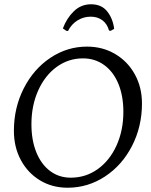

<svg xmlns="http://www.w3.org/2000/svg" viewBox="-20 -866 705 898"><path d="M45 -254Q45 -362 91 -452.5Q137 -543 215.5 -595.5Q294 -648 387 -648Q460 -648 518.5 -613.5Q577 -579 610.5 -518.5Q644 -458 644 -382Q644 -274 597.5 -183.5Q551 -93 471 -40.5Q391 12 296 12Q224 12 167 -22.5Q110 -57 77.5 -117.5Q45 -178 45 -254ZM557 -343Q557 -418 533.5 -474.5Q510 -531 467 -562Q424 -593 368 -593Q300 -593 245 -553Q190 -513 158.5 -442.5Q127 -372 127 -285Q127 -210 150 -153.5Q173 -97 214.5 -66Q256 -35 311 -35Q381 -35 437 -75Q493 -115 525 -185.5Q557 -256 557 -343ZM298 -721 290 -722 274 -733Q292 -781 325.5 -813.5Q359 -846 406 -846Q455 -846 481.5 -812.5Q508 -779 514 -731L498 -722L490 -723Q481 -755 458.5 -771.5Q436 -788 404 -788Q371 -788 342.5 -770.5Q314 -753 298 -721Z"/></svg>

Font: Alegreya SC
Style: Italic
Weight: 400
Italic angle: -7°
Designer: Juan Pablo del Peral
Foundry: Huerta Tipografica
Version: Version 2.007; ttfautohint (v1.6)